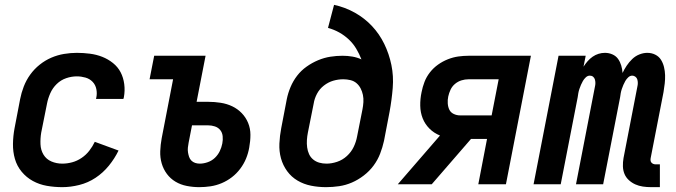

<svg xmlns="http://www.w3.org/2000/svg" viewBox="-20 -760 2790 792"><path d="M237 12Q204 12 173 6.5Q142 1 115.5 -13.5Q89 -28 69.5 -51.5Q50 -75 41.5 -104.5Q33 -134 33.5 -166.5Q34 -199 40 -231L63 -351Q68 -377 78 -403Q88 -429 104.5 -452Q121 -475 143.5 -493Q166 -511 191.5 -522Q217 -533 244 -537.5Q271 -542 297 -542Q324 -542 351 -538.5Q378 -535 402 -525.5Q426 -516 446 -500Q466 -484 477.5 -462Q489 -440 492.5 -413Q496 -386 491 -359L489 -352H376L377 -356Q381 -374 377.5 -392Q374 -410 362 -422.5Q350 -435 332.5 -440Q315 -445 297 -445Q275 -445 253 -437.5Q231 -430 214 -413.5Q197 -397 187.5 -375.5Q178 -354 174 -333L150 -213Q146 -189 147 -165Q148 -141 159.5 -122Q171 -103 192 -94Q213 -85 237 -85Q257 -85 277.5 -90.5Q298 -96 316.5 -108.5Q335 -121 348.5 -138.5Q362 -156 371 -175L469 -139Q453 -106 429 -76.5Q405 -47 374 -26.5Q343 -6 307 3Q271 12 237 12Z M802 12Q776 12 750.5 7Q725 2 704 -10.5Q683 -23 668.5 -42.5Q654 -62 647 -86Q640 -110 641 -136.5Q642 -163 647 -190L694 -433H597L616 -530H828L791 -340H839Q865 -340 890.5 -336Q916 -332 938 -321.5Q960 -311 977 -293.5Q994 -276 1003.5 -253Q1013 -230 1013 -204Q1013 -178 1008 -151Q1004 -128 995 -106Q986 -84 971 -64Q956 -44 936.5 -29Q917 -14 894.5 -4.5Q872 5 848.5 8.5Q825 12 802 12ZM804 -85Q820 -85 837 -91Q854 -97 866.5 -109Q879 -121 886.5 -136.5Q894 -152 897 -168Q900 -183 898.5 -198Q897 -213 888.5 -223.5Q880 -234 866.5 -238.5Q853 -243 838 -243H772L758 -171Q756 -161 755 -151Q754 -141 755.5 -131.5Q757 -122 760 -113Q763 -104 769.5 -97.5Q776 -91 785 -88Q794 -85 804 -85Z M1325 12Q1293 12 1263 6Q1233 0 1207.5 -15Q1182 -30 1164.5 -54Q1147 -78 1139 -107Q1131 -136 1132.5 -168Q1134 -200 1140 -231L1163 -351Q1168 -376 1178.5 -401Q1189 -426 1205.5 -447.5Q1222 -469 1244.5 -485Q1267 -501 1292 -511.5Q1317 -522 1342.5 -526Q1368 -530 1393 -530Q1414 -530 1434 -526.5Q1454 -523 1471 -515Q1462 -538 1449.5 -559Q1437 -580 1419 -597Q1401 -614 1379.5 -626Q1358 -638 1333 -645L1358 -740Q1404 -730 1444 -707.5Q1484 -685 1514.5 -652.5Q1545 -620 1565 -579Q1585 -538 1594.5 -492Q1604 -446 1600 -397Q1596 -348 1587 -299L1564 -179Q1558 -152 1548 -126Q1538 -100 1521 -77Q1504 -54 1480.5 -36Q1457 -18 1431.5 -7Q1406 4 1379 8Q1352 12 1325 12ZM1327 -85Q1348 -85 1370.5 -92.5Q1393 -100 1411 -116.5Q1429 -133 1439 -154Q1449 -175 1453 -197L1475 -308Q1478 -323 1479 -338.5Q1480 -354 1477 -368.5Q1474 -383 1467.5 -395.5Q1461 -408 1450.5 -417Q1440 -426 1425.5 -429.5Q1411 -433 1396 -433Q1375 -433 1354.5 -427Q1334 -421 1316 -407Q1298 -393 1287.5 -373Q1277 -353 1274 -333L1250 -213Q1247 -198 1246 -182.5Q1245 -167 1247 -152Q1249 -137 1255 -124Q1261 -111 1272 -102Q1283 -93 1297 -89Q1311 -85 1327 -85Z M1621 0 1795 -201Q1770 -211 1751.5 -229.5Q1733 -248 1723.5 -272Q1714 -296 1713.5 -324Q1713 -352 1719 -380Q1723 -401 1731 -422Q1739 -443 1753.5 -461.5Q1768 -480 1787 -493.5Q1806 -507 1827.5 -515.5Q1849 -524 1870.5 -527Q1892 -530 1913 -530H2170L2067 0H1953L1989 -187H1923L1761 0ZM1878 -284H2008L2037 -433H1913Q1898 -433 1883.5 -428.5Q1869 -424 1857 -414Q1845 -404 1838.5 -390Q1832 -376 1829 -362Q1826 -348 1827 -333.5Q1828 -319 1833.5 -307.5Q1839 -296 1851.5 -290Q1864 -284 1878 -284Z M2666 12Q2648 12 2631.5 9.5Q2615 7 2600.5 0.5Q2586 -6 2574 -17Q2562 -28 2556 -42.5Q2550 -57 2549.5 -74Q2549 -91 2552 -108L2609 -402Q2611 -410 2611 -417.5Q2611 -425 2609 -432Q2607 -439 2601 -443.5Q2595 -448 2588 -448Q2579 -448 2571.5 -441Q2564 -434 2559.5 -426Q2555 -418 2551.5 -410Q2548 -402 2545 -393Q2542 -384 2540.5 -375.5Q2539 -367 2538 -359L2468 0H2356L2434 -402Q2436 -410 2436 -417.5Q2436 -425 2434 -432Q2432 -439 2426.5 -443.5Q2421 -448 2413 -448Q2404 -448 2396.5 -441Q2389 -434 2384.5 -426Q2380 -418 2376.5 -410Q2373 -402 2370 -393Q2367 -384 2365.5 -375.5Q2364 -367 2363 -359L2293 0H2181L2284 -530H2396L2387 -485Q2394 -496 2403.5 -507Q2413 -518 2424.5 -526Q2436 -534 2449 -538Q2462 -542 2475 -542Q2492 -542 2506.5 -535.5Q2521 -529 2529.5 -517Q2538 -505 2542.5 -490Q2547 -475 2548 -459Q2555 -474 2565 -489Q2575 -504 2588 -516.5Q2601 -529 2617.5 -535.5Q2634 -542 2650 -542Q2668 -542 2683 -534.5Q2698 -527 2706.5 -513.5Q2715 -500 2719 -483.5Q2723 -467 2723.5 -450Q2724 -433 2722 -415.5Q2720 -398 2717 -380L2664 -108Q2663 -103 2663.5 -98Q2664 -93 2667 -89.5Q2670 -86 2674.5 -84Q2679 -82 2685 -82H2702V12Z"/></svg>

Font: Lode Term
Style: Bold Italic
Weight: 700
Italic angle: -11°
Monospace: yes
Designer: Belleve Invis
Foundry: Belleve Invis
Version: Version 29.2.0